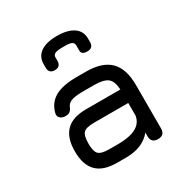

<svg xmlns="http://www.w3.org/2000/svg" viewBox="-172 -891 993 1030"><g transform="rotate(-30 325.0 -375.5)"><path d="M320 -751C276.5 -751 243 -743 219 -726.5C195 -710 183 -686 183 -655C183 -655 183 -634 183 -634C183 -634 183 -634 183 -634C183 -609.5 195 -597 219 -597C219 -597 219 -597 219 -597C243.5 -597 256 -609.5 256 -634C256 -634 256 -655 256 -655C256 -655 256 -655 256 -655C256 -665 260.5 -672 269 -676.5C277.5 -681 294.5 -683 320 -683C320 -683 320 -683 320 -683C346 -683.5 363.5 -681.5 372 -677C380.5 -672.5 385 -665 385 -655C385 -655 385 -622 385 -622C385 -622 385 -622 385 -622C385 -605.5 397 -597 421 -597C421 -597 421 -597 421 -597C445.5 -597 458 -609.5 458 -634C458 -634 458 -655 458 -655C458 -655 458 -655 458 -655C458 -685.5 446 -709.5 422 -726C398 -742.5 364 -751 320 -751C320 -751 320 -751 320 -751ZM316 0C316 0 316 0 316 0C384.5 0 436.5 -21.5 472 -64.5C472 -64.5 472 -42 472 -42C472 -42 472 -42 472 -42C472 -14 486 0 514 0C514 0 514 0 514 0C542 0 556 -14 556 -42C556 -42 556 -311 556 -311C556 -311 556 -311 556 -311C556 -377.5 540 -427 508 -459C476 -491 426.5 -507 360 -507C360 -507 302 -507 302 -507C302 -507 302 -507 302 -507C245 -507 200.5 -498.5 169 -481C137 -463.5 116 -435.5 106 -398C106 -398 106 -398 106 -398C102.5 -385 105 -374.5 113 -367C121 -359 132 -355 146 -355C146 -355 146 -355 146 -355C158.5 -355 168 -357.5 174.5 -363C181 -368.5 187 -378 193 -392C193 -392 193 -392 193 -392C199.5 -403.5 211 -412 227.5 -416.5C244 -421 268.5 -423 302 -423C302 -423 360 -423 360 -423C360 -423 360 -423 360 -423C399.5 -423 427.5 -416.5 444 -404C460.5 -391 469.5 -367 471.5 -332C471.5 -332 260 -332 260 -332C260 -332 260 -332 260 -332C203.5 -332 162 -318.5 135 -291C107.5 -263.5 94 -222 94 -166C94 -166 94 -166 94 -166C94 -110 107.5 -68.5 135 -41C162.5 -13.5 204 0 260 0C260 0 316 0 316 0ZM260 -84C227 -84 205 -89.5 194.5 -100.5C183.5 -111 178 -133 178 -166C178 -166 178 -166 178 -166C178 -198.5 183.5 -220.5 194.5 -231.5C205 -242.5 227 -248 260 -248C260 -248 472 -248 472 -248C472 -248 472 -167 472 -167C472 -167 472 -167 472 -167C467 -144.5 457 -127.5 441.5 -115.5C426 -103.5 407 -95.5 385.5 -91C364 -86.5 340.5 -84 316 -84C316 -84 260 -84 260 -84C260 -84 260 -84 260 -84Z"/></g></svg>

Font: Jura-Fortis-Bold
Style: Bold
Weight: 500
Designer: Daniel Johnson, Alexei Vanyashin, Mirko Velimirovic
Foundry: Daniel Johnson
Version: ""